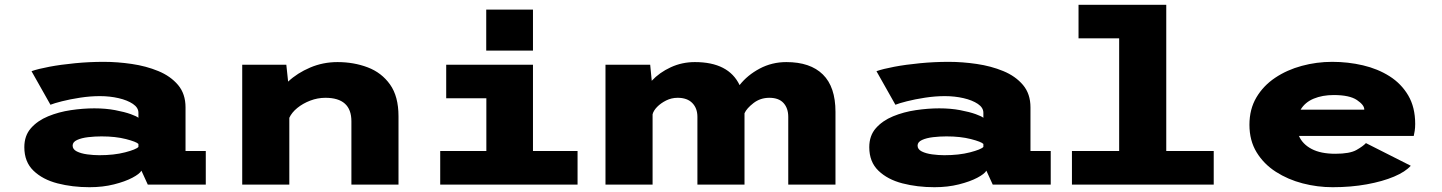

<svg xmlns="http://www.w3.org/2000/svg" viewBox="-20 -770 6015 801"><path d="M353.5 11Q282 11 220 -5Q158 -21 119.8 -57.8Q81.5 -94.5 81.5 -156Q81.5 -204 109 -235.2Q136.5 -266.5 180.8 -284.8Q225 -303 275.8 -310.5Q326.5 -318 373.5 -318Q421 -318 460.5 -310.5Q500 -303 525.5 -293.8Q551 -284.5 557.5 -278.5V-299.5Q557.5 -321 534.5 -336.5Q511.5 -352 474.8 -360.5Q438 -369 396.5 -369Q356.5 -369 314.2 -362.5Q272 -356 238.5 -347.5Q205 -339 190.5 -333L111.5 -473Q138 -482.5 185.8 -491.5Q233.5 -500.5 292.8 -506.2Q352 -512 413 -512Q470 -512 529.8 -503.2Q589.5 -494.5 640.5 -473.5Q691.5 -452.5 722.8 -415.5Q754 -378.5 754 -322V-140H838.5V0H596.5L570 -58Q562.5 -44.5 532.2 -28.5Q502 -12.5 455.5 -0.8Q409 11 353.5 11ZM394.5 -122.5Q456 -122.5 502 -134.5Q548 -146.5 557.5 -157V-169.5Q549 -178.5 505.5 -189.8Q462 -201 403.5 -201Q376 -201 348 -197.8Q320 -194.5 301.5 -186Q283 -177.5 283 -162.5Q283 -147 300.5 -138.2Q318 -129.5 344 -126Q370 -122.5 394.5 -122.5Z M990.5 0V-500H1174.5L1182 -429.5Q1220.5 -465.5 1274 -488.2Q1327.5 -511 1388 -511Q1456 -511 1514 -489Q1572 -467 1607.2 -417.5Q1642.5 -368 1642.5 -285V0H1446V-264Q1446 -362 1337.5 -362Q1305 -362 1274.2 -350.2Q1243.5 -338.5 1220.2 -319.5Q1197 -300.5 1187 -278.5V0Z M2008.5 -730H2203.5V-559H2008.5ZM1816.5 0V-140H2009V-360H1841.5V-500H2203.5V-140H2389.5V0Z M2506 0V-500H2692.5L2699 -433Q2731 -467.5 2778 -489.2Q2825 -511 2879 -511Q3019.5 -511 3065.5 -415Q3098 -456.5 3149.2 -483.8Q3200.5 -511 3260.5 -511Q3360.5 -511 3413 -459.2Q3465.5 -407.5 3465.5 -303.5V0H3268.5V-282.5Q3268.5 -318.5 3248.8 -340.2Q3229 -362 3189.5 -362Q3152 -362 3123.5 -340Q3095 -318 3086 -297.5V0H2889.5V-282.5Q2889.5 -318.5 2868.2 -340.2Q2847 -362 2807 -362Q2781.5 -362 2759 -350.8Q2736.5 -339.5 2721.2 -323.8Q2706 -308 2702.5 -293V0Z M3878.5 11Q3807 11 3745 -5Q3683 -21 3644.8 -57.8Q3606.5 -94.5 3606.5 -156Q3606.5 -204 3634 -235.2Q3661.5 -266.5 3705.8 -284.8Q3750 -303 3800.8 -310.5Q3851.5 -318 3898.5 -318Q3946 -318 3985.5 -310.5Q4025 -303 4050.5 -293.8Q4076 -284.5 4082.5 -278.5V-299.5Q4082.5 -321 4059.5 -336.5Q4036.5 -352 3999.8 -360.5Q3963 -369 3921.5 -369Q3881.5 -369 3839.2 -362.5Q3797 -356 3763.5 -347.5Q3730 -339 3715.5 -333L3636.5 -473Q3663 -482.5 3710.8 -491.5Q3758.5 -500.5 3817.8 -506.2Q3877 -512 3938 -512Q3995 -512 4054.8 -503.2Q4114.5 -494.5 4165.5 -473.5Q4216.5 -452.5 4247.8 -415.5Q4279 -378.5 4279 -322V-140H4363.5V0H4121.5L4095 -58Q4087.5 -44.5 4057.2 -28.5Q4027 -12.5 3980.5 -0.8Q3934 11 3878.5 11ZM3919.5 -122.5Q3981 -122.5 4027 -134.5Q4073 -146.5 4082.5 -157V-169.5Q4074 -178.5 4030.5 -189.8Q3987 -201 3928.5 -201Q3901 -201 3873 -197.8Q3845 -194.5 3826.5 -186Q3808 -177.5 3808 -162.5Q3808 -147 3825.5 -138.2Q3843 -129.5 3869 -126Q3895 -122.5 3919.5 -122.5Z M4452 0V-140H4649V-610H4479.5V-750H4845.5V-140H5043.5V0Z M5539.5 11Q5476 11 5414.5 -5Q5353 -21 5302.8 -53.2Q5252.5 -85.5 5222.5 -134.5Q5192.5 -183.5 5192.5 -249.5Q5192.5 -314.5 5221.5 -363.5Q5250.5 -412.5 5299.8 -445.5Q5349 -478.5 5410.8 -495.2Q5472.5 -512 5538 -512Q5604 -512 5666 -497.5Q5728 -483 5777 -452Q5826 -421 5855 -371.8Q5884 -322.5 5884 -253Q5884 -237 5882 -224.2Q5880 -211.5 5878 -203H5399Q5414 -168.5 5452 -148.5Q5490 -128.5 5551 -128.5Q5611 -128.5 5638.8 -144.2Q5666.5 -160 5678.5 -173L5865.5 -78.5Q5843.5 -53.5 5795.8 -33.2Q5748 -13 5682 -1Q5616 11 5539.5 11ZM5544 -373.5Q5497 -373.5 5460.8 -358.5Q5424.5 -343.5 5406 -312.5H5671.5V-314Q5671.5 -332 5640.8 -352.8Q5610 -373.5 5544 -373.5Z"/></svg>

Font: Trispace SemiExpanded ExtraBold
Style: Regular
Weight: 800
Width: 6
Designer: Tyler Finck
Foundry: Etcetera Type Company
Version: Version 1.210; ttfautohint (v1.8.3)